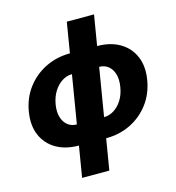

<svg xmlns="http://www.w3.org/2000/svg" viewBox="-132 -840 1059 1155"><g transform="rotate(-15 398.0 -262.0)"><path d="M268.1 11.2Q185.5 11.2 127 -22.9Q68.4 -57.1 42 -118.9Q15.6 -180.7 29.3 -263.7Q43 -346.2 89.6 -408Q136.2 -469.7 206.1 -504.2Q275.9 -538.6 358.9 -538.6H528.3Q610.8 -538.6 669.2 -504.2Q727.5 -469.7 753.9 -408Q780.3 -346.2 766.6 -263.7Q752.9 -180.7 706.3 -118.9Q659.7 -57.1 590.3 -22.9Q521 11.2 437 11.2ZM288.6 -114.7H458Q490.7 -114.7 520.3 -133.3Q549.8 -151.9 570.8 -185.3Q591.8 -218.8 599.1 -263.7Q606.9 -309.6 597.2 -343.3Q587.4 -377 564 -395.8Q540.5 -414.6 507.8 -414.6H338.4Q305.7 -414.6 276.1 -395.8Q246.6 -377 225.3 -343.3Q204.1 -309.6 196.3 -263.7Q189 -218.8 199 -185.3Q209 -151.9 232.4 -133.3Q255.9 -114.7 288.6 -114.7ZM235.8 204.1 390.1 -727.5H559.6L405.3 204.1Z"/></g></svg>

Font: Inter 24pt ExtraBold
Style: Italic
Weight: 800
Italic angle: -9.3988°
Designer: Rasmus Andersson
Foundry: rsms
Version: Version 4.001;git-66647c0bb